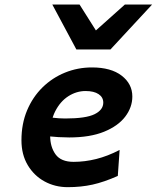

<svg xmlns="http://www.w3.org/2000/svg" viewBox="-20 -793 674 826"><path d="M494.6 -147.9 486.8 -36.1Q427.7 -9.8 378.2 1.2Q328.6 12.2 271.5 12.2Q216.8 12.2 171.6 -12.5Q126.5 -37.1 99.4 -82.5Q72.3 -127.9 72.3 -189.5Q72.3 -260.3 96.4 -317.9Q120.6 -375.5 162.8 -417Q205.1 -458.5 259.8 -480.7Q314.5 -502.9 375.5 -502.9Q457.5 -502.9 503.4 -467.5Q549.3 -432.1 549.3 -377.9Q549.3 -331.5 518.8 -291.3Q488.3 -251 427.7 -226.3Q367.2 -201.7 277.8 -201.7Q257.8 -201.7 231.7 -203.1Q205.6 -204.6 180.4 -207.3Q155.3 -210 138.2 -213.4V-297.9Q209.5 -283.2 260.3 -283.2Q349.6 -283.2 387 -301.8Q424.3 -320.3 424.3 -351.6Q424.3 -374.5 404.3 -387.9Q384.3 -401.4 348.1 -401.4Q309.1 -401.4 274.2 -379.2Q239.3 -356.9 217.5 -314.2Q195.8 -271.5 195.8 -209Q195.8 -161.1 219 -128.9Q242.2 -96.7 296.9 -96.7Q344.7 -96.7 393.8 -108.9Q442.9 -121.1 494.6 -147.9ZM517.1 -773.4H634.3L455.1 -580.1H308.6L205.1 -773.4H322.3L392.6 -662.1Z"/></svg>

Font: Andika
Style: Bold Italic
Weight: 700
Italic angle: -14°
Designer: Victor Gaultney, Annie Olsen, Julie Remington, Don Collingsworth, Eric Hays, Becca Hirsbrunner
Foundry: SIL International
Version: Version 6.101